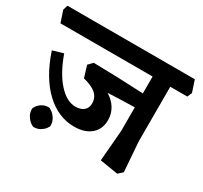

<svg xmlns="http://www.w3.org/2000/svg" viewBox="-171 -837 1139 1075"><g transform="rotate(30 399.0 -299.5)"><path d="M705.1 -184.1 719.2 8.8 690.9 34.2 574.2 15.1 590.8 -185.1V-336.9Q496.6 -335 418 -331.1Q456.1 -308.1 476.6 -274.2Q497.1 -240.2 497.1 -200.2Q497.1 -141.1 457.5 -107.2Q418 -73.2 350.1 -73.2Q246.1 -73.2 162.1 -153.1Q78.1 -232.9 28.8 -380.9L97.2 -400.9Q135.3 -293.9 189.2 -233.9Q243.2 -173.8 299.8 -173.8Q335 -173.8 354 -190.4Q373 -207 373 -236.8Q373 -273.9 345.9 -297.9Q318.8 -321.8 263.2 -335L240.2 -410.2L267.1 -438Q416 -436 590.8 -426.8V-536.1H-4.9L-29.8 -610.8L-20 -641.1H803.2L828.1 -565.9L814.9 -536.1H705.1ZM233.9 -12.2Q233.9 -5.4 223.9 7.8Q213.9 21 196.5 31.5Q179.2 42 154.8 42Q147.9 42 133.5 31Q119.1 20 107.7 1.5Q96.2 -17.1 96.2 -41Q96.2 -47.9 105.7 -61.5Q115.2 -75.2 132.6 -85.7Q149.9 -96.2 173.8 -96.2Q181.2 -96.2 196 -85.2Q210.9 -74.2 222.4 -55.2Q233.9 -36.1 233.9 -12.2Z"/></g></svg>

Font: Sura
Style: Bold
Weight: 700
Designer: Carolina Giovagnoli
Foundry: Huerta Tipografica
Version: Version 1.002;PS 001.002;hotconv 1.0.70;makeotf.lib2.5.58329